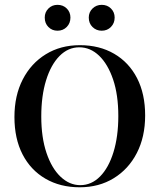

<svg xmlns="http://www.w3.org/2000/svg" viewBox="-20 -771 667 802"><path d="M312.9 11.3Q231.5 11.3 169.8 -24.6Q108.1 -60.5 74.2 -126.2Q40.3 -191.9 40.3 -282.3Q40.3 -371.8 75 -439.1Q109.7 -506.5 171.4 -544.4Q233.1 -582.3 313.7 -582.3Q395.2 -582.3 456.9 -546.4Q518.5 -510.5 552.4 -444.8Q586.3 -379 586.3 -288.7Q586.3 -199.2 551.6 -131.9Q516.9 -64.5 455.2 -26.6Q393.5 11.3 312.9 11.3ZM315.3 2.4Q362.1 2.4 398 -33.9Q433.9 -70.2 454 -135.5Q474.2 -200.8 474.2 -286.3Q474.2 -375 452.4 -439.1Q430.6 -503.2 394 -538.3Q357.3 -573.4 311.3 -573.4Q264.5 -573.4 228.6 -537.1Q192.7 -500.8 172.6 -435.9Q152.4 -371 152.4 -284.7Q152.4 -196.8 174.2 -132.3Q196 -67.7 233.1 -32.7Q270.2 2.4 315.3 2.4ZM220.2 -642.7Q197.6 -642.7 182.3 -658.1Q166.9 -673.4 166.9 -697.6Q166.9 -720.2 182.3 -735.5Q197.6 -750.8 220.2 -750.8Q243.5 -750.8 258.9 -735.5Q274.2 -720.2 274.2 -697.6Q274.2 -674.2 258.9 -658.5Q243.5 -642.7 220.2 -642.7ZM404.8 -642.7Q382.3 -642.7 366.5 -658.1Q350.8 -673.4 350.8 -697.6Q350.8 -720.2 366.5 -735.5Q382.3 -750.8 404.8 -750.8Q428.2 -750.8 443.5 -735.5Q458.9 -720.2 458.9 -697.6Q458.9 -674.2 443.5 -658.5Q428.2 -642.7 404.8 -642.7Z"/></svg>

Font: Playfair 144pt SemiCondensed SemiBold
Style: Regular
Weight: 600
Width: 4
Designer: Claus Eggers Sørensen
Foundry: Claus Eggers Sørensen
Version: Version 2.203